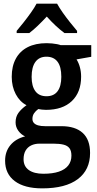

<svg xmlns="http://www.w3.org/2000/svg" viewBox="-20 -786 528 1046"><path d="M210 240.2Q113.3 240.2 60.5 200.7Q7.8 161.1 7.8 89.4Q7.8 39.1 36.9 4.4Q65.9 -30.3 116.7 -43Q95.2 -52.7 80.1 -73.2Q64.9 -93.8 64.9 -119.6Q64.9 -149.4 80.3 -170.9Q95.7 -192.4 124.5 -212.9Q87.9 -231.4 65.9 -272.9Q43.9 -314.5 43.9 -367.7Q43.9 -425.3 66.2 -466.3Q88.4 -507.3 130.9 -529.1Q173.3 -550.8 233.9 -550.8Q249 -550.8 263.9 -549.3Q278.8 -547.9 291 -545.4Q303.2 -543 310.5 -540H477.1V-476.6L397 -462.4Q409.2 -442.9 415.5 -418.9Q421.9 -395 421.9 -368.2Q421.9 -283.7 371.6 -235.6Q321.3 -187.5 230.5 -187.5Q206.5 -188 188.5 -191.9Q174.3 -181.6 165.5 -168.7Q156.7 -155.8 156.7 -138.2Q156.7 -125 164.6 -116.2Q172.4 -107.4 187.7 -103Q203.1 -98.6 225.6 -98.6H314.5Q390.1 -98.6 430.4 -62Q470.7 -25.4 470.7 47.4Q470.7 139.6 403.8 189.9Q336.9 240.2 210 240.2ZM216.3 160.6Q266.6 160.6 300.5 149.2Q334.5 137.7 351.8 115.5Q369.1 93.3 369.1 62Q369.1 35.6 358.4 21.5Q347.7 7.3 325.9 2Q304.2 -3.4 271.5 -3.4H195.3Q169.9 -3.4 150.1 6.1Q130.4 15.6 119.4 34.4Q108.4 53.2 108.4 81.5Q108.4 120.1 137 140.4Q165.5 160.6 216.3 160.6ZM233.4 -261.7Q273.4 -261.7 293.7 -289.1Q314 -316.4 314 -367.7Q314 -422.9 293.2 -450Q272.5 -477.1 232.9 -477.1Q193.8 -477.1 173.1 -449Q152.3 -420.9 152.3 -367.2Q152.3 -316.9 172.6 -289.3Q192.9 -261.7 233.4 -261.7ZM291 -766.1Q303.2 -743.7 322 -717Q340.8 -690.4 361.6 -664.3Q382.3 -638.2 399.9 -617.7V-606H331.1Q308.1 -623 283.4 -646Q258.8 -668.9 234.9 -695.8Q210.4 -669.4 185.8 -645.8Q161.1 -622.1 139.6 -606H70.8V-617.7Q88.4 -638.2 109.1 -664.6Q129.9 -690.9 148.9 -717.8Q168 -744.6 179.2 -766.1Z"/></svg>

Font: Open Sans SemiCondensed SemiBold
Style: Regular
Weight: 600
Width: 4
Designer: Monotype Design Team
Foundry: Monotype Imaging Inc.
Version: Version 3.000